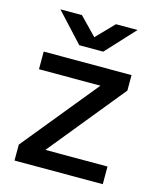

<svg xmlns="http://www.w3.org/2000/svg" viewBox="-107 -776 702 851"><g transform="rotate(15 244.0 -350.0)"><path d="M41 0V-73L323 -419H41V-500H444V-429L161 -81H446V0ZM193 -568V-570L319 -700H418L296 -568ZM186 -568 64 -700H163L289 -570V-568Z"/></g></svg>

Font: Figtree Light Medium
Style: Regular
Weight: 500
Version: Version 2.001;gftools[0.9.30]